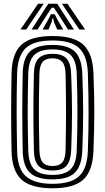

<svg xmlns="http://www.w3.org/2000/svg" viewBox="-20 -1004 568 1034"><path d="M263.2 10Q147.2 10 95.9 -36.8Q44.5 -83.5 42.2 -191Q41.2 -247.2 40.6 -298.9Q40 -350.5 40 -400.5Q40 -450.5 40.6 -502.1Q41.2 -553.8 42.2 -610Q44.5 -717 95.9 -763.5Q147.2 -810 263.2 -810Q378.5 -810 428.9 -763.1Q479.2 -716.2 483.2 -610.5Q485.8 -546 486.9 -493.8Q488 -441.5 487.9 -394.2Q487.8 -347 486.6 -297.8Q485.5 -248.5 483.2 -190Q479.2 -82.5 428 -36.2Q376.8 10 263.2 10ZM263.2 -14Q362.8 -14 406.5 -55.6Q450.2 -97.2 453.2 -192Q455.2 -247.5 456.1 -297.2Q457 -347 457 -395.8Q457 -444.5 456.1 -496.6Q455.2 -548.8 453.2 -609Q450.2 -703.2 406.5 -744.6Q362.8 -786 263.2 -786Q160.8 -786 117.8 -743.9Q74.8 -701.8 72.2 -609Q70.8 -553.5 70.1 -502.4Q69.5 -451.2 69.6 -401.4Q69.8 -351.5 70.4 -299.9Q71 -248.2 72.2 -192Q74.2 -93.5 120.6 -53.8Q167 -14 263.2 -14ZM263.2 -38Q178.5 -38 141.2 -73.8Q104 -109.5 102.2 -192Q101.2 -247.5 100.6 -298.8Q100 -350 100 -400.1Q100 -450.2 100.6 -501.8Q101.2 -553.2 102.2 -609Q104 -691 141.1 -726.5Q178.2 -762 263.2 -762Q346.2 -762 383.1 -726.1Q420 -690.2 423.2 -608Q425.5 -552.2 426.6 -500.9Q427.8 -449.5 427.8 -399.8Q427.8 -350 426.6 -299.1Q425.5 -248.2 423.2 -193Q420 -111.2 383.6 -74.6Q347.2 -38 263.2 -38ZM263.2 -62Q328.2 -62 359.5 -91.6Q390.8 -121.2 393.2 -194Q395.2 -249.2 396.1 -300Q397 -350.8 397 -400.1Q397 -449.5 396.1 -500.5Q395.2 -551.5 393.2 -607Q390.8 -679.5 359.4 -708.8Q328 -738 263.2 -738Q194 -738 164 -707.5Q134 -677 132.2 -608Q130.5 -544.5 129.8 -492.4Q129 -440.2 129.1 -393Q129.2 -345.8 130 -297.4Q130.8 -249 132.2 -193Q134 -124 163.8 -93Q193.5 -62 263.2 -62ZM263.2 -86Q210.5 -86 187.1 -111.2Q163.8 -136.5 162.5 -193Q160.8 -262.2 160.1 -330.2Q159.5 -398.2 160.1 -467.2Q160.8 -536.2 162.5 -608Q163.8 -664.5 187.4 -689.2Q211 -714 263.2 -714Q315.8 -714 338.5 -688.6Q361.2 -663.2 363.2 -606.5Q365.5 -550.8 366.6 -501.1Q367.8 -451.5 367.8 -403.5Q367.8 -355.5 366.8 -305Q365.8 -254.5 363.5 -197Q361.5 -141.2 340.1 -113.6Q318.8 -86 263.2 -86ZM263.2 -110Q298.8 -110 315.5 -129.6Q332.2 -149.2 333.2 -197Q334 -240.2 334.6 -285.4Q335.2 -330.5 335.5 -379.8Q335.8 -429 335.2 -484.5Q334.8 -540 333.2 -604Q332.2 -652.5 314.9 -671.2Q297.5 -690 263.2 -690Q226.2 -690 209.9 -670.8Q193.5 -651.5 192.2 -607Q190.2 -533.5 189.6 -467.2Q189 -401 189.6 -334.5Q190.2 -268 192.2 -194Q193.5 -149 209.9 -129.5Q226.2 -110 263.2 -110ZM90.2 -845 185.2 -984H215.2L121.2 -845ZM150.2 -845 240.2 -984H288.2L378.2 -845H346.2L294.5 -926L270.2 -962.5H258.2L234 -925.8L182.2 -845ZM209.2 -845 240.8 -900.8 254.2 -927.5H274.2L288 -900.8L320.2 -845H288.2L270.8 -884.5L266.2 -905.2H262.2L258 -884.5L241.2 -845ZM407.2 -845 313.2 -984H343.2L438.2 -845Z"/></svg>

Font: Big Shoulders Inline Text Thin Black
Style: Regular
Weight: 900
Version: Version 2.002